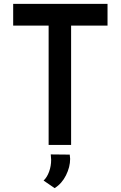

<svg xmlns="http://www.w3.org/2000/svg" viewBox="-20 -748 623 991"><path d="M535 -728V-616H347V0H231V-616H48V-728ZM205 184Q223 167 233.5 138Q244 109 244 77Q244 67 242 49L340 50Q342 64 342 72Q342 114 320.5 157Q299 200 262 223Z"/></svg>

Font: Josefin Sans SemiBold
Style: Regular
Weight: 600
Designer: Santiago Orozco
Foundry: Typemade
Version: Version 2.000